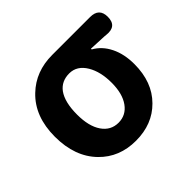

<svg xmlns="http://www.w3.org/2000/svg" viewBox="-135 -715 897 897"><g transform="rotate(-45 313.5 -266.5)"><path d="M297.9 13.7Q188.5 13.7 118.2 -58.6Q43 -135.7 43 -267.6Q43 -401.4 123 -477.5Q195.3 -546.9 304.7 -546.9H459H554.7Q614.3 -546.9 614.3 -489.3Q614.3 -426.8 548.8 -434.6Q545.9 -434.6 541 -435.5Q485.4 -438.5 453.1 -439.5V-434.6Q497.1 -410.2 521.5 -360.8Q545.9 -311.5 545.9 -245.1Q545.9 -126 475.6 -55.7Q407.2 13.7 297.9 13.7ZM299.8 -103.5Q349.6 -103.5 379.4 -145Q409.2 -186.5 409.2 -258.8Q409.2 -331.1 380.9 -378.9Q350.6 -429.7 299.8 -429.7Q248 -429.7 219.7 -391.6Q189.5 -349.6 189.5 -267.6Q189.5 -190.4 219.2 -147Q249 -103.5 299.8 -103.5Z"/></g></svg>

Font: Bpmf GenSen Rounded B
Style: B
Weight: 700
Foundry: But Ko
Version: Version 1.320